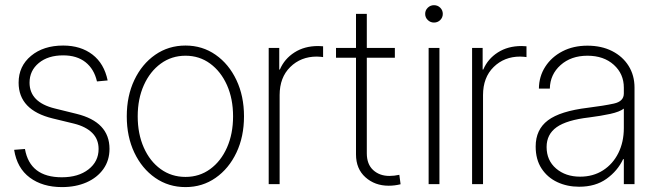

<svg xmlns="http://www.w3.org/2000/svg" viewBox="-20 -724 2580 755"><path d="M403.3 -407.7 361.3 -403.8Q350.1 -452.6 316.2 -479.5Q282.2 -506.3 228.5 -506.3Q168.9 -506.3 132.6 -476.3Q96.2 -446.3 96.2 -398.9Q96.2 -321.8 195.8 -297.4L280.8 -276.4Q410.6 -244.6 410.6 -138.7Q410.6 -93.3 386.5 -59.3Q362.3 -25.4 320.1 -6.8Q277.8 11.7 223.6 11.7Q147.5 11.7 97.2 -25.6Q46.9 -63 35.6 -134.8L78.1 -138.2Q97.7 -26.9 223.1 -26.9Q288.1 -26.9 327.9 -57.9Q367.7 -88.9 367.7 -138.2Q367.7 -176.3 342.8 -201.2Q317.9 -226.1 271.5 -237.8L187 -258.3Q53.2 -291 53.2 -398.9Q53.2 -463.9 102.1 -504.4Q150.9 -544.9 228.5 -544.9Q297.4 -544.9 343.5 -509.5Q389.6 -474.1 403.3 -407.7Z M709.5 11.7Q642.6 11.7 590.3 -24.7Q538.1 -61 508.3 -123.8Q478.5 -186.5 478.5 -266.6Q478.5 -346.7 508.3 -409.4Q538.1 -472.2 590.3 -508.5Q642.6 -544.9 709.5 -544.9Q775.9 -544.9 827.9 -508.5Q879.9 -472.2 909.7 -409.2Q939.5 -346.2 939.5 -266.6Q939.5 -186.5 909.7 -123.8Q879.9 -61 827.9 -24.7Q775.9 11.7 709.5 11.7ZM709.5 -28.3Q764.2 -28.3 806.4 -59.1Q848.6 -89.8 872.6 -143.8Q896.5 -197.8 896.5 -266.6Q896.5 -335.4 872.6 -389.2Q848.6 -442.9 806.4 -473.9Q764.2 -504.9 709.5 -504.9Q654.8 -504.9 612.3 -473.9Q569.8 -442.9 545.7 -389.2Q521.5 -335.4 521.5 -266.6Q521.5 -197.8 545.4 -143.8Q569.3 -89.8 611.8 -59.1Q654.3 -28.3 709.5 -28.3Z M1036.6 0V-535.6H1078.1V-450.7H1080.6Q1098.6 -492.7 1137.9 -517.8Q1177.2 -543 1231 -543Q1237.3 -543 1241.5 -542.5Q1245.6 -542 1250.5 -542V-499.5Q1246.6 -500 1240.5 -500.7Q1234.4 -501.5 1225.6 -501.5Q1163.1 -501.5 1121.3 -460.4Q1079.6 -419.4 1079.6 -350.1V0Z M1532.7 -535.6V-497.1H1422.4V-121.1Q1422.4 -78.1 1447.5 -55.2Q1472.7 -32.2 1511.2 -32.2Q1529.8 -32.2 1550.3 -36.6L1555.2 0.5Q1532.2 6.3 1508.3 6.3Q1454.1 6.3 1417 -26.9Q1379.9 -60.1 1379.9 -116.7V-497.1H1301.3V-535.6H1379.9V-669.4H1422.4V-535.6Z M1665.5 0V-535.6H1708V0ZM1686.5 -635.3Q1672.4 -635.3 1662.1 -645.3Q1651.9 -655.3 1651.9 -669.4Q1651.9 -683.6 1662.1 -693.6Q1672.4 -703.6 1686.5 -703.6Q1701.2 -703.6 1711.2 -693.6Q1721.2 -683.6 1721.2 -669.4Q1721.2 -655.3 1711.2 -645.3Q1701.2 -635.3 1686.5 -635.3Z M1836.4 0V-535.6H1877.9V-450.7H1880.4Q1898.4 -492.7 1937.7 -517.8Q1977.1 -543 2030.8 -543Q2037.1 -543 2041.3 -542.5Q2045.4 -542 2050.3 -542V-499.5Q2046.4 -500 2040.3 -500.7Q2034.2 -501.5 2025.4 -501.5Q1962.9 -501.5 1921.1 -460.4Q1879.4 -419.4 1879.4 -350.1V0Z M2257.3 10.3Q2210.4 10.3 2171.6 -7.8Q2132.8 -25.9 2109.6 -61.3Q2086.4 -96.7 2086.4 -147.9Q2086.4 -214.4 2134.5 -250.7Q2182.6 -287.1 2292 -300.3Q2354.5 -308.1 2393.8 -316.7Q2433.1 -325.2 2433.1 -356.4V-379.4Q2433.1 -433.6 2393.6 -469.2Q2354 -504.9 2290 -504.9Q2225.6 -504.9 2184.3 -468Q2143.1 -431.2 2142.1 -375.5H2099.1Q2099.6 -423.8 2124.3 -461.9Q2148.9 -500 2191.7 -522.2Q2234.4 -544.4 2290 -544.4Q2345.2 -544.4 2387 -523.2Q2428.7 -502 2451.9 -464.8Q2475.1 -427.7 2475.1 -379.4V0H2433.1V-98.1H2430.2Q2408.7 -52.2 2365.2 -21Q2321.8 10.3 2257.3 10.3ZM2261.2 -29.3Q2312.5 -29.3 2351.3 -54.2Q2390.1 -79.1 2411.6 -122.3Q2433.1 -165.5 2433.1 -220.7V-296.9Q2416.5 -284.2 2379.6 -276.1Q2342.8 -268.1 2296.4 -262.2Q2208.5 -252 2168.9 -223.9Q2129.4 -195.8 2129.4 -146Q2129.4 -93.3 2166.7 -61.3Q2204.1 -29.3 2261.2 -29.3Z"/></svg>

Font: Inter Display Extra Light
Style: Regular
Weight: 200
Designer: Rasmus Andersson
Foundry: rsms
Version: Version 4.000;git-4fc901f